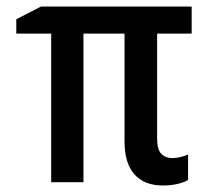

<svg xmlns="http://www.w3.org/2000/svg" viewBox="-20 -559 640 589"><path d="M479 10Q423 10 392.5 -24Q362 -58 362 -126V-456H236V0H137V-456H30V-500L106 -539H568V-456H462V-134Q462 -100 475 -87Q488 -74 508 -74Q522 -74 535 -77.5Q548 -81 557 -85V-7Q546 0 525.5 5Q505 10 479 10Z"/></svg>

Font: Noto Sans Mono Medium
Style: Regular
Weight: 500
Designer: Monotype Design Team
Foundry: Monotype Imaging Inc.
Version: Version 2.014